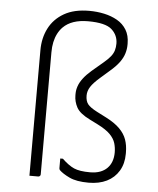

<svg xmlns="http://www.w3.org/2000/svg" viewBox="-54 -806 708 861"><g transform="rotate(5 300.0 -376.0)"><path d="M110 -565Q110 -620 132.5 -664Q155 -708 200 -734Q245 -760 313 -760Q348 -760 380.5 -753Q413 -746 439.5 -731Q466 -716 481.5 -690.5Q497 -665 497 -629V-623Q497 -604 491 -584Q485 -564 470 -543.5Q455 -523 428 -500L388 -465Q358 -439 346 -420Q334 -401 334 -381Q334 -356 345 -342Q356 -328 387 -312L430 -290Q469 -270 491.5 -247.5Q514 -225 523 -199Q532 -173 532 -142V-135Q532 -91 512.5 -58.5Q493 -26 458.5 -9Q424 8 377 8Q322 8 290.5 -7Q259 -22 244 -37Q243 -39 242 -40.5Q241 -42 241 -45Q241 -56 241 -67Q241 -78 241 -89H253Q282 -61 307 -50Q332 -39 379 -39Q405 -39 424 -46Q443 -53 456 -66Q469 -79 475.5 -97Q482 -115 482 -137Q482 -159 476 -179Q470 -199 451.5 -218Q433 -237 393 -257L359 -274Q312 -297 298 -323Q284 -349 284 -377V-384Q284 -401 290 -418.5Q296 -436 310 -454.5Q324 -473 346 -492L399 -537Q418 -553 428.5 -566.5Q439 -580 443 -594Q447 -608 447 -624Q447 -662 418.5 -687.5Q390 -713 312 -713Q275 -713 247 -703.5Q219 -694 200 -675Q187 -662 178 -644.5Q169 -627 164.5 -606Q160 -585 160 -560Q160 -518 160 -473Q160 -428 160 -381Q160 -334 160 -286Q160 -238 160 -191Q160 -144 160 -98.5Q160 -53 160 -11Q160 -7 158.5 -5Q157 -3 155 -1.5Q153 0 149 0Q139 0 129.5 0Q120 0 110 0Q110 -17 110 -33.5Q110 -50 110 -66.5Q110 -83 110 -99Q110 -169 110 -224.5Q110 -280 110 -331.5Q110 -383 110 -439Q110 -495 110 -565Z"/></g></svg>

Font: Recursive Sans Linear Light
Style: Regular
Weight: 300
Version: Version 1.085